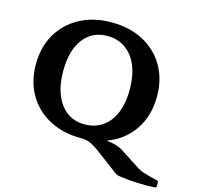

<svg xmlns="http://www.w3.org/2000/svg" viewBox="-131 -902 1285 1242"><g transform="rotate(15 511.0 -281.5)"><path d="M466 13Q346 13 254.5 -36Q163 -85 112.5 -172Q62 -259 62 -375Q62 -490 113 -577Q164 -664 255 -713Q346 -762 466 -762Q588 -762 679.5 -713.5Q771 -665 822 -577.5Q873 -490 873 -375Q873 -244 809 -150Q745 -56 633 -15Q668 -11 698 -2Q728 7 754 25L863 96Q890 115 915 123Q939 131 963 137Q987 143 1012 149Q1022 151 1022 161V187Q1022 196 1012 197Q955 200 898 198Q841 196 783 188Q768 186 758.5 183Q749 180 738 172Q727 164 707 148L586 58Q563 40 534.5 26.5Q506 13 467 13ZM465 -79Q570 -79 630.5 -157Q691 -235 691 -372Q691 -463 663.5 -530Q636 -597 584.5 -633.5Q533 -670 463 -670Q361 -670 302.5 -592.5Q244 -515 244 -377Q244 -286 271 -219Q298 -152 347.5 -115.5Q397 -79 465 -79Z"/></g></svg>

Font: Hahmlet
Style: Bold
Weight: 700
Designer: Minjoo Ham & Mark Frömberg
Foundry: hypertype
Version: Version 1.002; ttfautohint (v1.8.3)